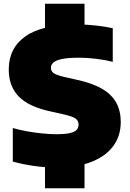

<svg xmlns="http://www.w3.org/2000/svg" viewBox="-20 -880 688 1020"><path d="M281 10Q217.5 10 158 1.2Q98.5 -7.5 48 -21.5V-200Q81 -190 123 -182.5Q165 -175 206 -171Q247 -167 278 -167Q326.5 -167 352.5 -173.2Q378.5 -179.5 388 -191.2Q397.5 -203 397.5 -218.5Q397.5 -238 382 -249.8Q366.5 -261.5 315.5 -273L246.5 -288.5Q132.5 -313 79.5 -367.5Q26.5 -422 26.5 -510.5Q26.5 -625 115.8 -687.5Q205 -750 388 -750Q443 -750 492.2 -744.2Q541.5 -738.5 579 -730V-551.5Q543.5 -561 494.2 -567.2Q445 -573.5 402 -573.5Q340.5 -573.5 307.8 -566.2Q275 -559 262.8 -547Q250.5 -535 250.5 -520.5Q250.5 -503 263.5 -492.5Q276.5 -482 318 -472L387 -456.5Q470.5 -438.5 522.2 -408.2Q574 -378 597.8 -334Q621.5 -290 621.5 -232Q621.5 -157.5 581 -103.2Q540.5 -49 464.2 -19.5Q388 10 281 10ZM219 120V-35H429V120ZM219 -710V-860H429V-710Z"/></svg>

Font: Encode Sans SC SemiExpanded Black
Style: Regular
Weight: 900
Width: 6
Designer: Multiple Designers
Foundry: Impallari Type
Version: Version 3.002